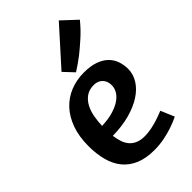

<svg xmlns="http://www.w3.org/2000/svg" viewBox="-237 -859 947 947"><g transform="rotate(-45 236.5 -386.0)"><path d="M276 -510Q321 -510 352.5 -499Q384 -488 404 -469Q424 -450 433.5 -424Q443 -398 443 -368Q443 -332 423 -299.5Q403 -267 365.5 -242.5Q328 -218 275 -203.5Q222 -189 156 -188Q159 -165 165.5 -144.5Q172 -124 184.5 -108.5Q197 -93 217 -84Q237 -75 267 -75Q289 -75 314 -80Q339 -85 360 -92Q385 -100 409 -110L439 -39Q413 -26 383 -16Q357 -7 323 0Q289 7 251 7Q193 7 152 -10.5Q111 -28 85 -60Q59 -92 47 -137Q35 -182 35 -237Q35 -304 53.5 -355Q72 -406 104.5 -440.5Q137 -475 181 -492.5Q225 -510 276 -510ZM153 -260Q201 -262 234.5 -272.5Q268 -283 289 -298.5Q310 -314 319.5 -332Q329 -350 329 -368Q329 -397 312 -414.5Q295 -432 267 -432Q234 -432 212.5 -416.5Q191 -401 178 -376.5Q165 -352 159.5 -321.5Q154 -291 153 -260ZM200 -590 370 -779 446 -708Q416 -671 381.5 -640Q347 -609 318 -586Q284 -560 249 -538Z"/></g></svg>

Font: Amaranth
Style: Regular
Weight: 400
Designer: Gesine Todt
Foundry: Gesine Todt
Version: Version 1.001